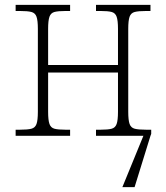

<svg xmlns="http://www.w3.org/2000/svg" viewBox="-20 -556 680 786"><path d="M44 0V-25H62Q93 -25 108.5 -29Q124 -33 129.5 -48.5Q135 -64 135 -98V-438Q135 -472 129.5 -487.5Q124 -503 108.5 -507Q93 -511 62 -511H44V-536H267V-511H248Q218 -511 203 -507Q188 -503 182.5 -487.5Q177 -472 177 -438V-290H463V-438Q463 -472 457.5 -487.5Q452 -503 437 -507Q422 -511 392 -511H373V-536H596V-511H578Q547 -511 531.5 -507Q516 -503 510.5 -487.5Q505 -472 505 -438V-98Q505 -64 510.5 -48.5Q516 -33 531.5 -29Q547 -25 578 -25H599V-8L596 0L531 210H481L567 0H373V-25H392Q422 -25 437 -29Q452 -33 457.5 -48.5Q463 -64 463 -98V-259H177V-98Q177 -64 182.5 -48.5Q188 -33 203 -29Q218 -25 248 -25H267V0Z"/></svg>

Font: Noto Serif ExtraLight
Style: Regular
Weight: 200
Designer: Monotype Design Team
Foundry: Monotype Imaging Inc.
Version: Version 2.015; ttfautohint (v1.8.4.7-5d5b)